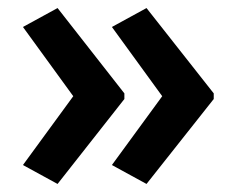

<svg xmlns="http://www.w3.org/2000/svg" viewBox="-20 -509 587 477"><path d="M511 -263 344 -52 258 -99 383 -270 258 -442 344 -489 511 -277ZM289 -263 123 -52 37 -99 162 -270 37 -442 123 -489 289 -277Z"/></svg>

Font: Noto Sans SemiCondensed SemiBold
Style: Regular
Weight: 600
Width: 4
Designer: Monotype Design Team
Foundry: Monotype Imaging Inc.
Version: Version 2.013; ttfautohint (v1.8.4.7-5d5b)